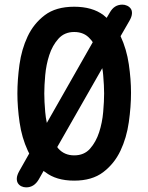

<svg xmlns="http://www.w3.org/2000/svg" viewBox="-20 -769 640 828"><path d="M300 10Q222 10 175 -27Q171 -29 168 -32L147 5Q137 22 123.5 30.5Q110 39 93 39Q82 39 72.5 34.5Q63 30 57.5 21.5Q52 13 52.5 0Q53 -13 63 -31L106 -107L100 -119Q74 -175 64.5 -241Q55 -307 55 -366Q55 -425 64 -490.5Q73 -556 99 -611.5Q125 -667 173 -703.5Q221 -740 300 -740Q378 -740 426 -704L440 -692L453 -714Q463 -732 476.5 -740.5Q490 -749 508 -749Q518 -749 528 -744.5Q538 -740 544 -731.5Q550 -723 549 -709.5Q548 -696 538 -679L500 -613Q526 -557 535.5 -492Q545 -427 545 -369Q545 -309 535.5 -242Q526 -175 499.5 -119Q473 -63 425 -26.5Q377 10 300 10ZM182 -239 380 -587Q375 -595 368 -602Q343 -631 300 -631Q258 -631 232 -602Q206 -573 192.5 -531.5Q179 -490 175 -444.5Q171 -399 171 -366Q171 -332 175 -286Q177 -262 182 -239ZM300 -99Q343 -99 368.5 -128Q394 -157 407.5 -198.5Q421 -240 425 -286Q429 -332 429 -366Q429 -399 425 -445Q424 -460 421 -475L227 -135Q229 -131 232 -128Q258 -99 300 -99Z"/></svg>

Font: Maple Mono SemiBold
Style: Regular
Weight: 600
Monospace: yes
Designer: subframe7536
Version: Version 7.000